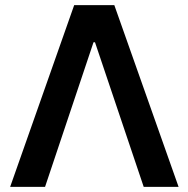

<svg xmlns="http://www.w3.org/2000/svg" viewBox="-20 -727 733 747"><path d="M19.5 0 268.6 -707H424.8L674.8 0H539.1L349.6 -562.5H343.8L155.3 0Z"/></svg>

Font: Pretendard JP SemiBold
Style: Regular
Weight: 600
Designer: Base glyphs from Inter by Rasmus Andersson; Hangeul glyphs from Noto Sans CJK(Source Han Sans) by Jang Soo-young and Kan
Foundry: Kil Hyung-jin
Version: Version 1.309